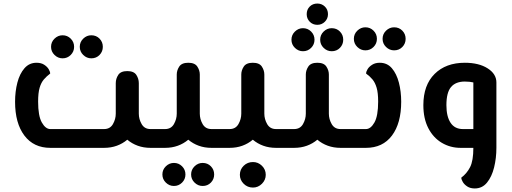

<svg xmlns="http://www.w3.org/2000/svg" viewBox="-20 -834 2890 1083"><path d="M264 0Q170 0 117.5 -69.5Q65 -139 65 -260Q65 -318 78 -368Q91 -418 118 -449Q145 -480 186 -480Q212 -480 229 -469Q246 -458 254.5 -444Q263 -430 263 -419Q243 -404 227.5 -386Q212 -368 203.5 -339Q195 -310 195 -261Q195 -180 216 -143Q237 -106 264 -106H567Q601 -106 617 -134Q633 -162 633 -193V-365Q633 -390 647 -411.5Q661 -433 698 -433Q735 -433 749 -411.5Q763 -390 763 -365V-193Q763 -162 779 -134Q795 -106 829 -106H860Q871 -106 875.5 -91.5Q880 -77 880 -53Q880 -29 875.5 -14.5Q871 0 860 0H829Q790 0 757 -12Q724 -24 698 -46Q672 -24 639 -12Q606 0 567 0ZM495 -505Q469 -505 449.5 -524Q430 -543 430 -570Q430 -597 449.5 -616Q469 -635 495 -635Q523 -635 541.5 -616Q560 -597 560 -570Q560 -543 541.5 -524Q523 -505 495 -505ZM333 -505Q307 -505 287.5 -524Q268 -543 268 -570Q268 -597 287.5 -616Q307 -635 333 -635Q360 -635 379 -616Q398 -597 398 -570Q398 -543 379 -524Q360 -505 333 -505Z M860 0Q850 0 845 -14.5Q840 -29 840 -53Q840 -77 845 -91.5Q850 -106 860 -106H911Q945 -106 961 -134Q977 -162 977 -193V-414Q977 -437 991 -458.5Q1005 -480 1042 -480Q1079 -480 1093 -458.5Q1107 -437 1107 -414V-193Q1107 -162 1123 -134Q1139 -106 1173 -106H1224Q1235 -106 1239.5 -91.5Q1244 -77 1244 -53Q1244 -29 1239.5 -14.5Q1235 0 1224 0H1173Q1134 0 1101 -12Q1068 -24 1042 -46Q1016 -24 983 -12Q950 0 911 0ZM1123 215Q1097 215 1077.5 196Q1058 177 1058 150Q1058 123 1077.5 104Q1097 85 1123 85Q1151 85 1169.5 104Q1188 123 1188 150Q1188 177 1169.5 196Q1151 215 1123 215ZM961 215Q935 215 915.5 196Q896 177 896 150Q896 123 915.5 104Q935 85 961 85Q988 85 1007 104Q1026 123 1026 150Q1026 177 1007 196Q988 215 961 215Z M1224 0Q1214 0 1209 -14.5Q1204 -29 1204 -53Q1204 -77 1209 -91.5Q1214 -106 1224 -106H1275Q1309 -106 1325 -134Q1341 -162 1341 -193V-414Q1341 -437 1355 -458.5Q1369 -480 1406 -480Q1443 -480 1457 -458.5Q1471 -437 1471 -414V-193Q1471 -162 1487 -134Q1503 -106 1537 -106H1588Q1599 -106 1603.5 -91.5Q1608 -77 1608 -53Q1608 -29 1603.5 -14.5Q1599 0 1588 0H1537Q1498 0 1465 -12Q1432 -24 1406 -46Q1380 -24 1347 -12Q1314 0 1275 0ZM1407 224Q1376 224 1354.5 202.5Q1333 181 1333 152Q1333 122 1354.5 101Q1376 80 1407 80Q1436 80 1457.5 101Q1479 122 1479 152Q1479 181 1457.5 202.5Q1436 224 1407 224Z M1588 0Q1578 0 1573 -14.5Q1568 -29 1568 -53Q1568 -77 1573 -91.5Q1578 -106 1588 -106H1639Q1673 -106 1689 -134Q1705 -162 1705 -193V-414Q1705 -437 1719 -458.5Q1733 -480 1770 -480Q1807 -480 1821 -458.5Q1835 -437 1835 -414V-193Q1835 -162 1851 -134Q1867 -106 1901 -106H1952Q1963 -106 1967.5 -91.5Q1972 -77 1972 -53Q1972 -29 1967.5 -14.5Q1963 0 1952 0H1901Q1862 0 1829 -12Q1796 -24 1770 -46Q1744 -24 1711 -12Q1678 0 1639 0ZM1770 -694Q1744 -694 1727 -711.5Q1710 -729 1710 -754Q1710 -780 1727 -797Q1744 -814 1770 -814Q1795 -814 1812.5 -797Q1830 -780 1830 -754Q1830 -729 1812.5 -711.5Q1795 -694 1770 -694ZM1851 -545Q1825 -545 1805.5 -564Q1786 -583 1786 -610Q1786 -637 1805.5 -656Q1825 -675 1851 -675Q1879 -675 1897.5 -656Q1916 -637 1916 -610Q1916 -583 1897.5 -564Q1879 -545 1851 -545ZM1689 -545Q1663 -545 1643.5 -564Q1624 -583 1624 -610Q1624 -637 1643.5 -656Q1663 -675 1689 -675Q1716 -675 1735 -656Q1754 -637 1754 -610Q1754 -583 1735 -564Q1716 -545 1689 -545Z M1952 0Q1942 0 1937 -14.5Q1932 -29 1932 -53Q1932 -77 1937 -91.5Q1942 -106 1952 -106H2044Q2071 -106 2092 -143Q2113 -180 2113 -261Q2113 -310 2104.5 -339Q2096 -368 2081 -386Q2066 -404 2045 -419Q2045 -430 2053.5 -444Q2062 -458 2079.5 -469Q2097 -480 2122 -480Q2164 -480 2190.5 -449Q2217 -418 2230 -368Q2243 -318 2243 -260Q2243 -139 2191 -69.5Q2139 0 2044 0ZM2203 -550Q2177 -550 2157.5 -569Q2138 -588 2138 -615Q2138 -642 2157.5 -661Q2177 -680 2203 -680Q2231 -680 2249.5 -661Q2268 -642 2268 -615Q2268 -588 2249.5 -569Q2231 -550 2203 -550ZM2041 -550Q2015 -550 1995.5 -569Q1976 -588 1976 -615Q1976 -642 1995.5 -661Q2015 -680 2041 -680Q2068 -680 2087 -661Q2106 -642 2106 -615Q2106 -588 2087 -569Q2068 -550 2041 -550Z M2578 0Q2520 0 2472 -28.5Q2424 -57 2396 -111Q2368 -165 2368 -241Q2368 -354 2431.5 -417Q2495 -480 2602 -480Q2681 -480 2730.5 -448.5Q2780 -417 2780 -369V0Q2780 58 2767 110.5Q2754 163 2727 196Q2700 229 2658 229Q2633 229 2616 218Q2599 207 2590.5 192.5Q2582 178 2582 168Q2613 145 2631.5 109Q2650 73 2650 0ZM2591 -106H2650V-369Q2643 -371 2630 -372.5Q2617 -374 2602 -374Q2550 -374 2524 -343Q2498 -312 2498 -241Q2498 -177 2521.5 -141.5Q2545 -106 2591 -106Z"/></svg>

Font: El Messiri
Style: Bold
Weight: 700
Designer: Mohamed Gaber
Foundry: Kief Type Foundry
Version: Version 2.020; ttfautohint (v1.8.3)